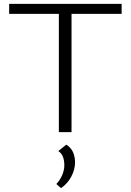

<svg xmlns="http://www.w3.org/2000/svg" viewBox="-20 -678 671 985"><path d="M282 0V-658H347V0ZM27 -607V-658H604V-607ZM293 287 269 266Q288 246 299 220.5Q310 195 310 169Q310 144 302.5 125.5Q295 107 279 97L320 64Q345 80 355 103.5Q365 127 365 155Q365 191 346 227.5Q327 264 293 287Z"/></svg>

Font: Ysabeau Office Light
Style: Regular
Weight: 300
Designer: Christian Thalmann (Catharsis Fonts)
Version: Version 2.001;gftools[0.9.30]; featfreeze: tnum,lnum,ss02